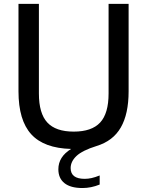

<svg xmlns="http://www.w3.org/2000/svg" viewBox="-20 -760 760 992"><path d="M644.5 -740V-288Q644.5 -171.5 604.2 -101.5Q564 -31.5 478.5 -5.5Q405 17.5 375 46Q345 74.5 345 108.5Q345 164 417.5 164Q435 164 453.2 160Q471.5 156 495 146.5V193.5Q451 211.5 406 211.5Q344.5 211.5 313 186.2Q281.5 161 281.5 114.5Q281.5 50 347.5 9.5Q207.5 6 141.5 -66.2Q75.5 -138.5 75.5 -288V-740H181V-277Q181 -174 224.5 -127Q268 -80 361 -80Q454 -80 497.5 -127Q541 -174 541 -277V-740Z"/></svg>

Font: Encode Sans Medium
Style: Regular
Weight: 500
Designer: Multiple Designers
Foundry: Impallari Type
Version: Version 2.000